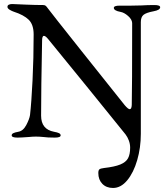

<svg xmlns="http://www.w3.org/2000/svg" viewBox="-20 -678 815 953"><path d="M468 181Q468 167 473.5 162.5Q479 158 496 156Q549 150 577 138.5Q605 127 615.5 107.5Q626 88 626 55Q626 37 619.5 19.5Q613 2 603 -11Q539 -91 412.5 -246.5Q286 -402 219 -484Q206 -500 198 -500Q193 -500 191 -493.5Q189 -487 189 -479Q184 -232 184 -104Q184 -36 248 -24Q265 -21 273 -17Q281 -13 281 -6Q281 5 252 5Q215 5 195 2Q175 0 158 0Q143 0 123 2Q84 5 67 5Q38 5 38 -6Q38 -13 46 -17Q54 -21 71 -24Q95 -28 110.5 -57.5Q126 -87 129 -107Q136 -168 141.5 -279Q147 -390 147 -507Q147 -556 122.5 -580Q98 -604 48 -620Q39 -623 28 -629.5Q17 -636 17 -644Q17 -652 24.5 -655Q32 -658 40 -658L110 -655Q158 -653 194 -653Q202 -653 206.5 -649.5Q211 -646 218 -636Q231 -618 382.5 -427.5Q534 -237 599 -156Q616 -136 624 -136Q633 -136 634 -157Q636 -233 636 -564Q635 -582 615.5 -599Q596 -616 578 -619Q545 -625 545 -639Q545 -650 574 -650H631L681 -651Q713 -653 746 -653Q775 -653 775 -642Q775 -628 742 -622Q705 -615 692 -604Q679 -593 679 -568V-14Q679 55 661 117Q643 179 611.5 217Q580 255 541 255Q508 255 488 234.5Q468 214 468 181Z"/></svg>

Font: EB Garamond
Style: Regular
Weight: 400
Designer: Georg Duffner and Octavio Pardo
Foundry: Georg Duffner
Version: Version 1.000; ttfautohint (v1.6)